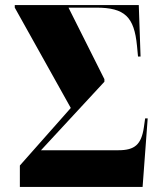

<svg xmlns="http://www.w3.org/2000/svg" viewBox="-20 -734 641 754"><path d="M58 0H540L560 -269H550L545 -234C535 -166 509 -144 445 -144H141L390 -413V-423L249 -704H358C470 -704 507 -668 518 -554L522 -512H532L525 -714H38V-704L258 -310L58 -84Z"/></svg>

Font: Noto Serif Display Condensed Black
Style: Regular
Weight: 900
Width: 3
Designer: Monotype Design Team
Foundry: Monotype Imaging Inc.
Version: Version 2.009